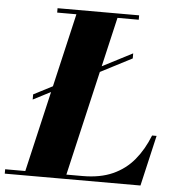

<svg xmlns="http://www.w3.org/2000/svg" viewBox="-101 -800 790 850"><g transform="rotate(5 294.0 -375.0)"><path d="M46 -337.5V-360.5L471.5 -580V-557.5ZM36.5 0 210.5 -750H393L219 0ZM-48.5 0V-19.5H295Q373.5 -19.5 429.2 -44.5Q485 -69.5 523.2 -115.5Q561.5 -161.5 586.5 -225H606.5L554.5 0ZM120.5 -730.5V-750H483V-730.5Z"/></g></svg>

Font: Bodoni Moda 11pt ExtraBold
Style: Italic
Weight: 800
Italic angle: -13°
Version: Version 2.004